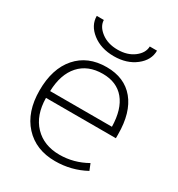

<svg xmlns="http://www.w3.org/2000/svg" viewBox="-175 -842 895 966"><g transform="rotate(30 272.0 -359.0)"><path d="M105 -728H146Q147 -691 185 -662Q223 -633 280 -633Q337 -633 374.5 -661.5Q412 -690 413 -728H455Q455 -673 405 -634Q355 -595 280 -595Q205 -595 155 -634Q105 -673 105 -728ZM91 -283H450Q448 -384 403.5 -437.5Q359 -491 278 -491Q192 -491 143 -436.5Q94 -382 91 -283ZM90 -243Q91 -143 145.5 -86Q200 -29 291 -29Q374 -29 448 -71L463 -34Q382 10 288 10Q176 10 109.5 -62.5Q43 -135 43 -260Q43 -386 106 -458Q169 -530 278 -530Q382 -530 439 -461Q496 -392 496 -265V-243Z"/></g></svg>

Font: Mplus 1p Light
Style: Regular
Weight: 300
Version: Version 1.061